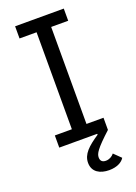

<svg xmlns="http://www.w3.org/2000/svg" viewBox="-168 -765 737 1038"><g transform="rotate(-20 200.0 -245.5)"><path d="M60 0H278L279 5C216 47 178 81 178 131C178 184 221 207 273 207C319 207 349 189 361 168L321 129C309 144 292 153 273 153C255 153 242 145 242 123C242 101 255 78 340 0V-70H242V-628H340V-698H60V-628H158V-70H60Z"/></g></svg>

Font: LVC Sans
Style: Regular
Weight: 400
Designer: Mike Abbink, Paul van der Laan, Pieter van Rosmalen
Foundry: Bold Monday
Version: Version 3.0